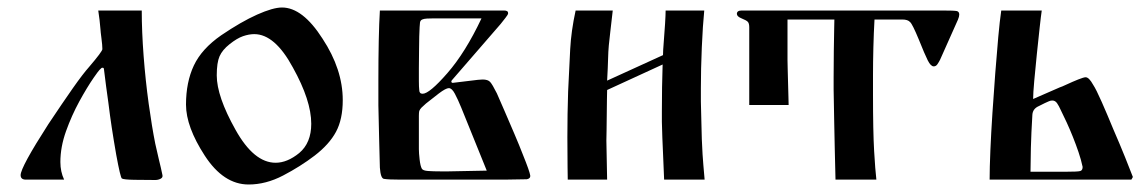

<svg xmlns="http://www.w3.org/2000/svg" viewBox="-20 -479 3059 512"><path d="M242 -451H358Q358 -395 363 -329.5Q368 -264 376.5 -202.5Q385 -141 394 -96Q400 -69 403.5 -54.5Q407 -40 409 -31.5Q411 -23 413 -13Q415 -6 408.5 -2.5Q402 1 394 1Q366 1 338 0.5Q310 0 305 -3Q301 -6 290 -66Q283 -106 278 -139Q273 -172 269 -205Q266 -226 263 -248.5Q260 -271 257 -296Q257 -296 256 -297.5Q255 -299 251 -298Q245 -293 240 -286Q235 -279 230 -272Q212 -246 191.5 -208.5Q171 -171 156 -129Q141 -87 141 -47Q141 -21 151 0H49Q35 0 35 -12Q35 -33 109 -148Q147 -205 174 -243.5Q201 -282 218 -301Q253 -342 253 -348Q253 -358 250.5 -377Q248 -396 248 -400Q247 -413 245.5 -425.5Q244 -438 242 -451Z M476 -200Q476 -260 497 -304.5Q518 -349 570 -385Q623 -421 665.5 -440Q708 -459 732 -459Q787 -459 840 -376Q894 -294 894 -212Q894 -161 876 -127.5Q858 -94 819 -64Q781 -35 735 -11Q689 13 643 13Q576 13 526 -64Q476 -141 476 -200ZM558 -278Q558 -222 608 -133Q657 -45 715 -45Q746 -45 778 -71Q810 -98 810 -149Q810 -211 761 -299Q713 -388 658 -388Q644 -388 628 -382.5Q612 -377 592 -361Q573 -346 565.5 -329Q558 -312 558 -278Z M993 -451H1324Q1335 -451 1335 -444Q1335 -440 1328 -431.5Q1321 -423 1315 -415L1185 -265Q1185 -265 1184 -263.5Q1183 -262 1184 -260Q1184 -259 1185.5 -258.5Q1187 -258 1187 -258Q1206 -260 1232.5 -263.5Q1259 -267 1267 -267Q1281 -267 1287 -260.5Q1293 -254 1305 -230Q1313 -212 1325.5 -183Q1338 -154 1351.5 -122.5Q1365 -91 1375 -65Q1392 -23 1394 -11Q1395 -3 1385 -1L1326 0H1048Q1032 0 1021 -0.5Q1010 -1 1004 -2Q995 -3 993 -32Q992 -67 991 -110Q990 -153 989 -198Q989 -233 989 -267Q989 -322 990 -370.5Q991 -419 993 -451ZM1098 -382Q1098 -372 1097.5 -347.5Q1097 -323 1097 -297Q1097 -279 1097 -263Q1097 -247 1098 -239Q1098 -229 1107 -229Q1125 -229 1173 -284Q1221 -339 1264 -430H1137Q1127 -430 1118.5 -429.5Q1110 -429 1106 -427Q1101 -425 1100 -419Q1099 -413 1098 -382ZM1097 -148V-81Q1097 -71 1099 -53.5Q1101 -36 1105 -29Q1108 -24 1121.5 -23Q1135 -22 1155 -22Q1160 -22 1165 -22Q1170 -22 1176 -22L1278 -24L1210 -192Q1201 -214 1193 -229Q1185 -244 1177 -244Q1169 -244 1150.5 -230Q1132 -216 1116 -203Q1108 -196 1104 -192Q1100 -188 1098 -183Q1097 -179 1097 -170Q1097 -166 1097 -160.5Q1097 -155 1097 -148Z M1599 -239Q1599 -232 1598.5 -213Q1598 -194 1598 -171.5Q1598 -149 1597.5 -130Q1597 -111 1597 -104L1599 0H1494Q1494 0 1493.5 -33.5Q1493 -67 1493 -113Q1493 -143 1493.5 -175Q1494 -207 1495 -235Q1498 -299 1500.5 -347.5Q1503 -396 1515 -451H1614Q1610 -415 1607.5 -394.5Q1605 -374 1603.5 -358Q1602 -342 1601.5 -321Q1601 -300 1599 -264L1748 -332Q1748 -343 1750 -367Q1752 -391 1753.5 -415.5Q1755 -440 1755 -451H1858Q1854 -411 1851.5 -353Q1849 -295 1849 -244Q1849 -224 1849 -208Q1850 -169 1850.5 -147Q1851 -125 1851.5 -108Q1852 -91 1853.5 -67.5Q1855 -44 1859 0H1751Q1750 -32 1748 -71.5Q1746 -111 1745 -154Q1745 -167 1745 -182Q1745 -213 1745.5 -246.5Q1746 -280 1747 -307Z M2080 -319Q2080 -312 2080.5 -295Q2081 -278 2081.5 -257.5Q2082 -237 2082.5 -220.5Q2083 -204 2083 -199H1978V-406Q1978 -417 1974 -421Q1970 -425 1957.5 -430Q1945 -435 1945 -442Q1945 -451 1958 -451H2491Q2525 -451 2531.5 -449.5Q2538 -448 2538 -440Q2538 -435 2534.5 -426.5Q2531 -418 2520 -394L2487 -320Q2484 -314 2480 -308Q2476 -302 2470 -302Q2462 -302 2454 -318Q2446 -334 2430 -374Q2413 -415 2407 -420Q2401 -427 2386 -427H2312Q2310 -392 2309 -352.5Q2308 -313 2308 -279.5Q2308 -246 2308 -227Q2308 -128 2311 -76.5Q2314 -25 2317 0H2208Q2207 -47 2206 -83.5Q2205 -120 2204.5 -156.5Q2204 -193 2203 -240Q2203 -255 2203 -273Q2203 -308 2203.5 -343.5Q2204 -379 2204.5 -403Q2205 -427 2205 -427H2080Z M2619 0Q2619 -31 2621 -78Q2623 -125 2626.5 -178Q2630 -231 2634 -283.5Q2638 -336 2642 -380Q2646 -424 2650 -451H2758Q2756 -438 2752.5 -406Q2749 -374 2745 -335.5Q2741 -297 2738 -263.5Q2735 -230 2735 -215L2806 -246Q2810 -247 2825 -254Q2840 -261 2855 -267Q2870 -273 2875 -273Q2884 -273 2895 -253Q2903 -241 2918 -207Q2933 -173 2949 -134Q2966 -95 2980.5 -59Q2995 -23 3001 -7L2997 0ZM2733 -173Q2730 -124 2729 -84.5Q2728 -45 2728 -21H2820Q2855 -21 2861 -23Q2867 -25 2867 -34Q2863 -53 2856 -73.5Q2849 -94 2841 -114Q2833 -134 2824.5 -152.5Q2816 -171 2808 -187Q2804 -196 2799 -203.5Q2794 -211 2786 -211Q2781 -211 2776 -208.5Q2771 -206 2766 -204L2750 -196Q2734 -189 2733 -173Z"/></svg>

Font: Pochaevsk
Style: Regular
Weight: 400
Version: Version 1.210; ttfautohint (v1.8.4.7-5d5b)